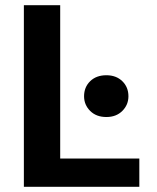

<svg xmlns="http://www.w3.org/2000/svg" viewBox="-20 -720 607 740"><path d="M72 0V-700H212V-109H517V0ZM390 -269Q351 -269 327.5 -292.5Q304 -316 304 -349Q304 -384 327.5 -407Q351 -430 390 -430Q428 -430 451.5 -407Q475 -384 475 -349Q475 -316 451.5 -292.5Q428 -269 390 -269Z"/></svg>

Font: DM Sans 11pt ExtraBold
Style: Regular
Weight: 800
Version: Version 4.004;gftools[0.9.30]